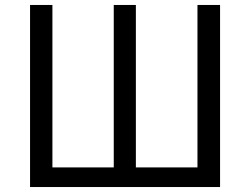

<svg xmlns="http://www.w3.org/2000/svg" viewBox="-20 -753 1006 773"><path d="M101 0H866V-733H775V-79H527V-733H438V-79H191V-733H101Z"/></svg>

Font: Source Han Sans JP
Style: Regular
Weight: 400
Designer: Ryoko NISHIZUKA 西塚涼子 (kana, bopomofo & ideographs); Paul D. Hunt (Latin, Greek & Cyrillic); Sandoll Communications 산돌커뮤니
Foundry: Adobe
Version: Version 2.004;hotconv 1.0.118;makeotfexe 2.5.65603